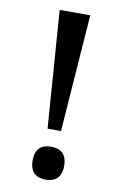

<svg xmlns="http://www.w3.org/2000/svg" viewBox="-83 -762 512 816"><g transform="rotate(10 173.0 -353.5)"><path d="M144 -208H202L239 -714H107ZM173 7C210 7 241 -11 241 -64C241 -119 210 -135 173 -135C135 -135 105 -119 105 -64C105 -11 135 7 173 7Z"/></g></svg>

Font: Noto Serif Yezidi Medium
Style: Regular
Weight: 500
Designer: Dalton Maag Ltd
Foundry: Dalton Maag Ltd
Version: Version 1.001